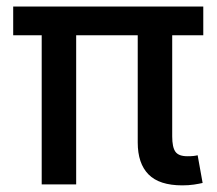

<svg xmlns="http://www.w3.org/2000/svg" viewBox="-20 -559 658 582"><path d="M532.7 2.9Q462.9 2.9 430.2 -30.3Q397.5 -63.5 397.5 -127V-511.2H502V-145.5Q502 -112.8 511.7 -99.1Q521.5 -85.4 547.9 -85.4Q559.6 -85.4 566.4 -86.2Q573.2 -86.9 579.1 -88.4L594.2 -4.4Q584 -2 567.9 0.5Q551.8 2.9 532.7 2.9ZM106.4 0V-511.2H210.9V0ZM20 -452.1V-539.1H596.2V-452.1Z"/></svg>

Font: Inter 18pt Medium
Style: Regular
Weight: 500
Designer: Rasmus Andersson
Foundry: rsms
Version: Version 4.001;git-66647c0bb